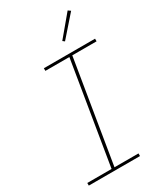

<svg xmlns="http://www.w3.org/2000/svg" viewBox="-234 -1049 968 1137"><g transform="rotate(-30 250.0 -480.5)"><path d="M21 0V-18H187L302 -717H138V-735H488V-717H322L207 -18H371V0ZM326 -810 313 -820 431 -961 448 -949Z"/></g></svg>

Font: Iosevka Curly Thin
Style: Italic
Weight: 100
Italic angle: -9°
Monospace: yes
Designer: Belleve Invis
Foundry: Belleve Invis
Version: Version 22.1.2; ttfautohint (v1.8.4)